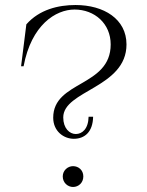

<svg xmlns="http://www.w3.org/2000/svg" viewBox="-20 -734 584 765"><path d="M274 -181C317 -181 350 -208 351 -269H333C332 -220 307 -200 282 -200C257 -200 232 -223 232 -266C232 -374 484 -384 484 -557C484 -658 394 -714 281 -714C212 -714 137 -696 85 -637L64 -470H74C105 -635 202 -696 277 -696C357 -696 421 -640 421 -557C421 -387 192 -413 192 -265C192 -211 234 -181 274 -181ZM271 11C293 11 312 -6 312 -31C312 -56 293 -72 271 -72C250 -72 230 -55 230 -31C230 -6 250 11 271 11Z"/></svg>

Font: Sprat Condensed Light
Style: Regular
Weight: 300
Width: 3
Designer: Ethan Nakache
Foundry: Collletttivo
Version: Version 2.000;Glyphs 3.2 (3217)